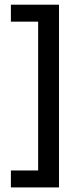

<svg xmlns="http://www.w3.org/2000/svg" viewBox="-20 -696 349 838"><path d="M237.5 122H27.5V48H146.5V-601.5H27.5V-675.5H237.5Z"/></svg>

Font: Anek Bangla Medium Medium
Style: Regular
Weight: 500
Version: Version 1.003